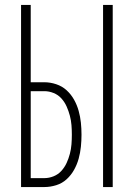

<svg xmlns="http://www.w3.org/2000/svg" viewBox="-20 -755 540 775"><path d="M396 0V-735H435V0ZM65 0V-735H104V-423H159Q183 -423 207 -415Q231 -407 249 -390.5Q267 -374 279 -352.5Q291 -331 297.5 -307.5Q304 -284 306.5 -260Q309 -236 309 -211Q309 -187 306.5 -162.5Q304 -138 297.5 -114.5Q291 -91 279 -69.5Q267 -48 249 -31.5Q231 -15 207 -7.5Q183 0 159 0ZM159 -36Q178 -36 196.5 -43.5Q215 -51 228 -65.5Q241 -80 249 -97.5Q257 -115 262 -134Q267 -153 268.5 -172.5Q270 -192 270 -211Q270 -231 268.5 -250Q267 -269 262 -288Q257 -307 249 -325Q241 -343 228 -357.5Q215 -372 196.5 -379.5Q178 -387 159 -387H104V-36Z"/></svg>

Font: Iosevka Term Curly Extralight
Style: Regular
Weight: 200
Designer: Belleve Invis
Foundry: Belleve Invis
Version: Version 32.3.0